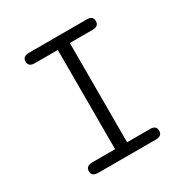

<svg xmlns="http://www.w3.org/2000/svg" viewBox="-145 -729 815 846"><g transform="rotate(-30 262.5 -305.5)"><path d="M83 -26.9Q83 -52.7 116.2 -53.2H231.9V-558.1H115.2Q83 -558.1 83 -584Q83 -610.8 115.2 -610.8H409.2Q440.9 -610.8 440.9 -585Q440.9 -558.1 409.2 -558.1H293V-53.2H410.2Q440.9 -53.2 440.9 -26.9Q440.9 0 409.2 0H116.2Q83 0 83 -26.9Z"/></g></svg>

Font: CMU Typewriter Text
Style: Light
Weight: 200
Version: Version 0.7.0